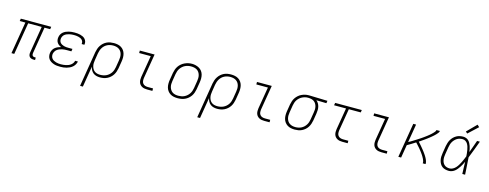

<svg xmlns="http://www.w3.org/2000/svg" viewBox="-27 -1705 7255 2849"><g transform="rotate(15 3600.0 -280.0)"><path d="M440 8Q422 8 404.5 3Q387 -2 375.5 -14.5Q364 -27 361 -45Q358 -63 361 -81L429 -492H221L139 0H96L178 -492H91L98 -530H565L559 -492H472L404 -81Q403 -71 404.5 -61Q406 -51 412 -43.5Q418 -36 427.5 -33Q437 -30 447 -30H461V8Z M847 8Q821 8 795.5 5.5Q770 3 746.5 -5Q723 -13 702 -26Q681 -39 667 -58.5Q653 -78 648.5 -103Q644 -128 648 -154Q652 -177 664 -199.5Q676 -222 696 -237.5Q716 -253 739 -262.5Q762 -272 785 -278Q766 -285 749 -297Q732 -309 720.5 -327Q709 -345 706 -366.5Q703 -388 707 -410Q710 -432 721.5 -453Q733 -474 751 -489Q769 -504 790.5 -513.5Q812 -523 834.5 -528.5Q857 -534 879 -536Q901 -538 923 -538Q946 -538 968.5 -536Q991 -534 1012 -528.5Q1033 -523 1052.5 -513.5Q1072 -504 1086 -488.5Q1100 -473 1107 -451.5Q1114 -430 1110 -408Q1110 -406 1109.5 -404Q1109 -402 1109 -400H1066Q1067 -402 1067 -403Q1067 -404 1068 -406Q1070 -423 1064.5 -438.5Q1059 -454 1047.5 -465Q1036 -476 1021 -482.5Q1006 -489 990 -493Q974 -497 957 -498.5Q940 -500 923 -500Q906 -500 888.5 -498.5Q871 -497 853.5 -493Q836 -489 818.5 -482.5Q801 -476 786 -465Q771 -454 761.5 -437.5Q752 -421 749 -404Q746 -386 749.5 -368.5Q753 -351 763.5 -338Q774 -325 789.5 -316.5Q805 -308 821.5 -303Q838 -298 856 -296.5Q874 -295 893 -295H954L948 -256H886Q867 -256 847.5 -255Q828 -254 808 -249.5Q788 -245 768.5 -237.5Q749 -230 732 -217.5Q715 -205 704.5 -186.5Q694 -168 690 -149Q687 -130 691.5 -110.5Q696 -91 707.5 -77Q719 -63 735.5 -54Q752 -45 770 -39.5Q788 -34 807.5 -32Q827 -30 847 -30Q866 -30 885 -32Q904 -34 923 -38Q942 -42 960.5 -49.5Q979 -57 995.5 -69.5Q1012 -82 1023.5 -99Q1035 -116 1038 -135H1081Q1076 -110 1063.5 -88Q1051 -66 1031.5 -49Q1012 -32 989 -21Q966 -10 942.5 -3.5Q919 3 895 5.5Q871 8 847 8Z M1205 205 1294 -336Q1299 -363 1308 -389.5Q1317 -416 1333 -440.5Q1349 -465 1371 -484.5Q1393 -504 1419 -516.5Q1445 -529 1473 -533.5Q1501 -538 1528 -538Q1557 -538 1586.5 -532Q1616 -526 1640 -511Q1664 -496 1680.5 -473Q1697 -450 1704.5 -422.5Q1712 -395 1712 -364.5Q1712 -334 1707 -304L1689 -194Q1684 -167 1675 -140.5Q1666 -114 1650.5 -90Q1635 -66 1613 -46.5Q1591 -27 1565 -14.5Q1539 -2 1512 3Q1485 8 1457 8Q1429 8 1401.5 1Q1374 -6 1353 -22.5Q1332 -39 1319 -63.5Q1306 -88 1301 -115L1248 205ZM1450 -30Q1474 -30 1497 -34.5Q1520 -39 1541.5 -49Q1563 -59 1582 -75.5Q1601 -92 1614.5 -112.5Q1628 -133 1635.5 -155.5Q1643 -178 1647 -201L1665 -311Q1669 -334 1669.5 -358Q1670 -382 1664.5 -404.5Q1659 -427 1646.5 -445.5Q1634 -464 1615.5 -476.5Q1597 -489 1574 -494.5Q1551 -500 1527 -500Q1504 -500 1481.5 -495.5Q1459 -491 1437.5 -480.5Q1416 -470 1398 -453.5Q1380 -437 1367.5 -416.5Q1355 -396 1347.5 -374Q1340 -352 1336 -329L1319 -223Q1315 -199 1314 -175.5Q1313 -152 1318 -129.5Q1323 -107 1334 -87.5Q1345 -68 1363 -54.5Q1381 -41 1403.5 -35.5Q1426 -30 1450 -30Z M2180 0Q2159 0 2138.5 -3.5Q2118 -7 2100.5 -16.5Q2083 -26 2070 -41Q2057 -56 2051 -75.5Q2045 -95 2045 -116Q2045 -137 2048 -158L2104 -492H1926V-530H2153L2090 -152Q2087 -129 2089 -107Q2091 -85 2104 -68.5Q2117 -52 2137.5 -45Q2158 -38 2180 -38H2261V0Z M2648 8Q2618 8 2589 2Q2560 -4 2536 -19Q2512 -34 2495 -57Q2478 -80 2470.5 -107.5Q2463 -135 2463 -165.5Q2463 -196 2468 -226L2486 -336Q2491 -363 2500.5 -390.5Q2510 -418 2526.5 -442Q2543 -466 2566.5 -485.5Q2590 -505 2616.5 -517Q2643 -529 2670.5 -535Q2698 -541 2727 -541Q2756 -541 2785 -533.5Q2814 -526 2838.5 -511.5Q2863 -497 2880 -474Q2897 -451 2904.5 -423Q2912 -395 2912 -365Q2912 -335 2907 -304L2889 -194Q2884 -167 2874.5 -139.5Q2865 -112 2848.5 -88Q2832 -64 2809 -44.5Q2786 -25 2759 -13Q2732 -1 2704 3.5Q2676 8 2648 8ZM2649 -30Q2649 -30 2649 -30Q2649 -30 2649 -30Q2673 -30 2696 -34Q2719 -38 2741 -48.5Q2763 -59 2782 -75.5Q2801 -92 2814.5 -112.5Q2828 -133 2835.5 -155.5Q2843 -178 2847 -201L2865 -311Q2869 -335 2869.5 -359Q2870 -383 2864 -405.5Q2858 -428 2845.5 -447Q2833 -466 2813.5 -478Q2794 -490 2771 -495Q2748 -500 2723 -500Q2700 -500 2677.5 -495.5Q2655 -491 2633 -480.5Q2611 -470 2592.5 -453.5Q2574 -437 2560.5 -417Q2547 -397 2539.5 -374.5Q2532 -352 2528 -329L2510 -219Q2506 -195 2505.5 -171Q2505 -147 2511 -125Q2517 -103 2529.5 -84Q2542 -65 2560.5 -52.5Q2579 -40 2602 -35Q2625 -30 2649 -30Z M3005 205 3094 -336Q3099 -363 3108 -389.5Q3117 -416 3133 -440.5Q3149 -465 3171 -484.5Q3193 -504 3219 -516.5Q3245 -529 3273 -533.5Q3301 -538 3328 -538Q3357 -538 3386.5 -532Q3416 -526 3440 -511Q3464 -496 3480.5 -473Q3497 -450 3504.5 -422.5Q3512 -395 3512 -364.5Q3512 -334 3507 -304L3489 -194Q3484 -167 3475 -140.5Q3466 -114 3450.5 -90Q3435 -66 3413 -46.5Q3391 -27 3365 -14.5Q3339 -2 3312 3Q3285 8 3257 8Q3229 8 3201.5 1Q3174 -6 3153 -22.5Q3132 -39 3119 -63.5Q3106 -88 3101 -115L3048 205ZM3250 -30Q3274 -30 3297 -34.5Q3320 -39 3341.5 -49Q3363 -59 3382 -75.5Q3401 -92 3414.5 -112.5Q3428 -133 3435.5 -155.5Q3443 -178 3447 -201L3465 -311Q3469 -334 3469.5 -358Q3470 -382 3464.5 -404.5Q3459 -427 3446.5 -445.5Q3434 -464 3415.5 -476.5Q3397 -489 3374 -494.5Q3351 -500 3327 -500Q3304 -500 3281.5 -495.5Q3259 -491 3237.5 -480.5Q3216 -470 3198 -453.5Q3180 -437 3167.5 -416.5Q3155 -396 3147.5 -374Q3140 -352 3136 -329L3119 -223Q3115 -199 3114 -175.5Q3113 -152 3118 -129.5Q3123 -107 3134 -87.5Q3145 -68 3163 -54.5Q3181 -41 3203.5 -35.5Q3226 -30 3250 -30Z M3980 0Q3959 0 3938.5 -3.5Q3918 -7 3900.5 -16.5Q3883 -26 3870 -41Q3857 -56 3851 -75.5Q3845 -95 3845 -116Q3845 -137 3848 -158L3904 -492H3726V-530H3953L3890 -152Q3887 -129 3889 -107Q3891 -85 3904 -68.5Q3917 -52 3937.5 -45Q3958 -38 3980 -38H4061V0Z M4448 8Q4418 8 4389 2Q4360 -4 4336 -19Q4312 -34 4295 -57Q4278 -80 4270.5 -107.5Q4263 -135 4263 -165.5Q4263 -196 4268 -226L4286 -336Q4291 -362 4300 -388.5Q4309 -415 4325 -438.5Q4341 -462 4363 -481.5Q4385 -501 4410.5 -513Q4436 -525 4463 -531.5Q4490 -538 4517 -538Q4521 -538 4525 -538Q4529 -538 4533 -538L4808 -530L4802 -492L4647 -496Q4667 -481 4680 -458.5Q4693 -436 4699 -411Q4705 -386 4704 -358.5Q4703 -331 4699 -304L4681 -194Q4676 -167 4667 -140.5Q4658 -114 4642.5 -89.5Q4627 -65 4604.5 -45.5Q4582 -26 4556 -13.5Q4530 -1 4502.5 3.5Q4475 8 4448 8ZM4448 -30Q4471 -30 4494 -34.5Q4517 -39 4538 -49.5Q4559 -60 4577 -76.5Q4595 -93 4608 -113.5Q4621 -134 4628 -156Q4635 -178 4639 -201L4657 -311Q4661 -333 4662 -355.5Q4663 -378 4658.5 -399Q4654 -420 4644 -438.5Q4634 -457 4618.5 -470.5Q4603 -484 4582.5 -491Q4562 -498 4540 -499L4526 -500Q4523 -500 4520 -500Q4517 -500 4514 -500Q4492 -500 4470 -494Q4448 -488 4427.5 -477.5Q4407 -467 4389 -450.5Q4371 -434 4358.5 -414.5Q4346 -395 4339 -373Q4332 -351 4328 -329L4310 -219Q4306 -196 4305.5 -172Q4305 -148 4311 -125.5Q4317 -103 4329 -84.5Q4341 -66 4360 -53.5Q4379 -41 4401.5 -35.5Q4424 -30 4448 -30Z M5180 0Q5159 0 5138.5 -3.5Q5118 -7 5100.5 -16.5Q5083 -26 5070 -41Q5057 -56 5051 -75.5Q5045 -95 5045 -116Q5045 -137 5048 -158L5104 -492H4920L4927 -530H5336L5330 -492H5147L5090 -152Q5087 -129 5089 -107Q5091 -85 5104 -68.5Q5117 -52 5137.5 -45Q5158 -38 5180 -38H5261V0Z M5780 0Q5759 0 5738.5 -3.5Q5718 -7 5700.5 -16.5Q5683 -26 5670 -41Q5657 -56 5651 -75.5Q5645 -95 5645 -116Q5645 -137 5648 -158L5704 -492H5526V-530H5753L5690 -152Q5687 -129 5689 -107Q5691 -85 5704 -68.5Q5717 -52 5737.5 -45Q5758 -38 5780 -38H5861V0Z M6039 0 6127 -530H6170L6123 -249Q6137 -257 6151.5 -265Q6166 -273 6180 -282Q6194 -291 6208 -299.5Q6222 -308 6236 -317Q6250 -326 6264 -335Q6278 -344 6291.5 -353Q6305 -362 6318.5 -371.5Q6332 -381 6345.5 -391Q6359 -401 6372.5 -411Q6386 -421 6398.5 -431.5Q6411 -442 6423.5 -453Q6436 -464 6447.5 -476Q6459 -488 6470 -501Q6481 -514 6483 -530H6536Q6534 -513 6522.5 -498.5Q6511 -484 6499 -471Q6487 -458 6473.5 -446Q6460 -434 6446.5 -422.5Q6433 -411 6419 -400Q6405 -389 6390.5 -378Q6376 -367 6361.5 -356.5Q6347 -346 6332.5 -336Q6318 -326 6303.5 -316Q6289 -306 6274 -296Q6284 -285 6293.5 -274.5Q6303 -264 6313 -252.5Q6323 -241 6332 -230Q6341 -219 6350.5 -207.5Q6360 -196 6369 -184.5Q6378 -173 6386.5 -161Q6395 -149 6403.5 -137Q6412 -125 6419.5 -112.5Q6427 -100 6434 -87Q6441 -74 6446.5 -60Q6452 -46 6455.5 -31Q6459 -16 6457 0H6414Q6417 -18 6411.5 -34.5Q6406 -51 6399 -66Q6392 -81 6383.5 -95Q6375 -109 6366 -123Q6357 -137 6347 -150Q6337 -163 6327 -176Q6317 -189 6306.5 -201.5Q6296 -214 6285 -226Q6274 -238 6263 -250.5Q6252 -263 6240 -275Q6209 -255 6178 -236Q6147 -217 6115 -199L6082 0Z M6817 8Q6788 8 6760.5 1Q6733 -6 6712 -22Q6691 -38 6678 -62Q6665 -86 6659 -113Q6653 -140 6654 -168.5Q6655 -197 6660 -226L6678 -336Q6683 -362 6691 -387.5Q6699 -413 6712.5 -436.5Q6726 -460 6746 -480Q6766 -500 6790 -513.5Q6814 -527 6840.5 -532.5Q6867 -538 6893 -538Q6916 -538 6938 -530Q6960 -522 6975.5 -506.5Q6991 -491 7001.5 -471Q7012 -451 7019.5 -429.5Q7027 -408 7031.5 -386Q7036 -364 7039 -341Q7057 -388 7073.5 -435.5Q7090 -483 7107 -530H7150Q7125 -463 7100 -395.5Q7075 -328 7048 -262Q7054 -196 7057 -130.5Q7060 -65 7065 0H7022Q7020 -46 7018.5 -93Q7017 -140 7016 -186Q7006 -164 6994.5 -142Q6983 -120 6969.5 -99.5Q6956 -79 6940.5 -59.5Q6925 -40 6905.5 -24.5Q6886 -9 6863 -0.5Q6840 8 6817 8ZM6817 -30Q6843 -30 6867.5 -43.5Q6892 -57 6910.5 -77.5Q6929 -98 6943 -121.5Q6957 -145 6969 -169Q6981 -193 6991.5 -218Q7002 -243 7012 -268Q7011 -292 7008 -316.5Q7005 -341 7001 -364.5Q6997 -388 6990 -411Q6983 -434 6971 -454Q6959 -474 6938.5 -487Q6918 -500 6893 -500Q6872 -500 6850 -495Q6828 -490 6809 -478Q6790 -466 6774 -449Q6758 -432 6747 -412.5Q6736 -393 6730 -372Q6724 -351 6720 -329L6702 -219Q6698 -197 6697 -174.5Q6696 -152 6699.5 -130.5Q6703 -109 6712 -90Q6721 -71 6736.5 -57Q6752 -43 6773 -36.5Q6794 -30 6817 -30ZM6937 -598 6910 -622 7052 -765 7084 -735Z"/></g></svg>

Font: Iosevka Curly XLtExObl
Style: Regular
Weight: 200
Width: 7
Italic angle: -9°
Monospace: yes
Designer: Belleve Invis
Foundry: Belleve Invis
Version: Version 11.0.1; ttfautohint (v1.8.3)